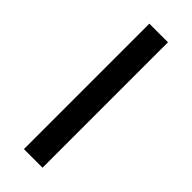

<svg xmlns="http://www.w3.org/2000/svg" viewBox="33 -167 525 525"><g transform="rotate(-45 295.0 95.0)"><path d="M53 59H538V131H53Z"/></g></svg>

Font: Encode Sans Normal
Style: Regular
Weight: 400
Designer: Pablo Impallari, Andres Torresi
Foundry: Pablo Impallari, Andres Torresi
Version: Version 1.000; ttfautohint (v1.00) -l 8 -r 50 -G 200 -x 14 -